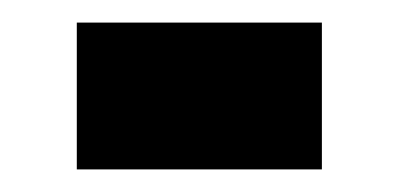

<svg xmlns="http://www.w3.org/2000/svg" viewBox="-20 -382 352 170"><path d="M48 -362H265V-232H48Z"/></svg>

Font: Noto Sans Gurmukhi ExtraCondensed ExtraBold
Style: Regular
Weight: 800
Width: 2
Designer: Jelle Bosma - Monotype Design Team
Foundry: Monotype Imaging Inc.
Version: Version 2.004; ttfautohint (v1.8.4.7-5d5b)